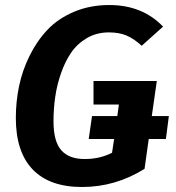

<svg xmlns="http://www.w3.org/2000/svg" viewBox="-20 -728 700 764"><path d="M651.9 -266.1 640.1 -174.8H571.8L555.2 -56.2Q439.9 16.1 306.2 16.1Q177.2 16.1 110.1 -53.7Q43 -123.5 43 -258.8Q43 -322.8 55.7 -384.5Q68.4 -446.3 97.4 -505.4Q126.5 -564.5 168.5 -609.1Q210.4 -653.8 274.2 -680.9Q337.9 -708 415 -708Q546.4 -708 628.9 -622.1L543.9 -545.9Q512.2 -574.7 482.9 -586.9Q453.6 -599.1 413.1 -599.1Q364.7 -599.1 326.2 -576.7Q287.6 -554.2 263.2 -518.6Q238.8 -482.9 222.4 -435.5Q206.1 -388.2 199.5 -340.8Q192.9 -293.5 192.9 -245.1Q192.9 -165.5 223.6 -130.4Q254.4 -95.2 316.9 -95.2Q377.4 -95.2 425.8 -120.1L434.1 -174.8H333L346.2 -266.1H446.8L453.1 -312H352.1V-405.8H604L584 -266.1Z"/></svg>

Font: FiraGO SemiBold
Style: Italic
Weight: 600
Italic angle: -8°
Designer: bBox Type GmbH
Foundry: bBox Type GmbH
Version: Version 1.001;PS 001.001;hotconv 1.0.88;makeotf.lib2.5.64775